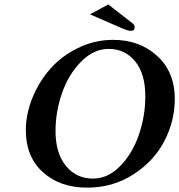

<svg xmlns="http://www.w3.org/2000/svg" viewBox="-20 -839 813 871"><path d="M473.1 -617.2Q404.3 -617.2 347.2 -558.6Q290 -500 261 -415.5Q231.9 -331.1 231.9 -245.1Q231.9 -144 279.1 -86.4Q326.2 -28.8 401.9 -28.8Q469.7 -28.8 525.4 -85.9Q581.1 -143.1 610.1 -228Q639.2 -313 639.2 -401.9Q639.2 -504.9 592.8 -561Q546.4 -617.2 473.1 -617.2ZM375 12.2Q252 12.2 174.6 -57.9Q97.2 -127.9 97.2 -247.1Q97.2 -320.3 126.5 -393.6Q155.8 -466.8 206.8 -525.4Q257.8 -584 333.5 -621.1Q409.2 -658.2 493.2 -658.2Q613.3 -658.2 693.1 -585.2Q772.9 -512.2 772.9 -391.1Q772.9 -290 725.6 -199Q678.2 -107.9 585.2 -47.9Q492.2 12.2 375 12.2ZM471.2 -818.8 579.1 -734.9Q591.3 -726.1 590.8 -715.8Q590.8 -698.7 574.2 -699.2Q560.1 -699.2 533.2 -710.9L388.2 -773.9Z"/></svg>

Font: Linux Libertine
Style: Semibold Italic
Weight: 600
Italic angle: -11.5°
Designer: Philipp H. Poll
Foundry: Philipp H. Poll
Version: Version 5.1.2 ; ttfautohint (v0.9)